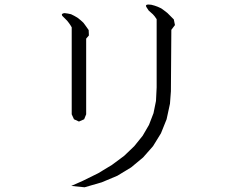

<svg xmlns="http://www.w3.org/2000/svg" viewBox="-20 -791 1040 830"><path d="M288.1 12.7 336.9 -8.8 404.3 -42 463.9 -78.1 516.6 -117.2 560.5 -159.2 596.7 -204.1 624 -251 643.6 -301.8 654.3 -354.5 657.2 -413.1V-708L648.4 -720.7L640.6 -729.5L623 -745.1L613.3 -759.8Q606.4 -770.5 620.1 -771.5L633.8 -770.5L648.4 -766.6L662.1 -761.7L676.8 -754.9L690.4 -745.1L704.1 -734.4L731.4 -707L736.3 -682.6L720.7 -662.1L718.8 -396.5L714.8 -342.8L700.2 -275.4L675.8 -214.8L641.6 -159.2L598.6 -110.4L546.9 -67.4L487.3 -31.2L419.9 -2.9L345.7 18.6ZM284.2 -682.6 277.3 -692.4 270.5 -701.2 249 -722.7Q243.2 -732.4 258.8 -734.4L273.4 -732.4L287.1 -729.5L300.8 -722.7L314.5 -714.8L328.1 -704.1L340.8 -692.4L351.6 -677.7L363.3 -661.1L364.3 -637.7L352.5 -624V-296.9L343.8 -275.4L321.3 -265.6L299.8 -275.4L290 -296.9V-672.9Z"/></svg>

Font: B2 Hana
Style: Regular
Weight: 500
Version: 2020-08-05; (max)